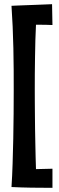

<svg xmlns="http://www.w3.org/2000/svg" viewBox="-20 -817 284 922"><path d="M231.9 85Q177.2 85 129.6 84.2Q82 83.5 35.2 81.1Q38.6 29.3 40.5 -30.3Q42.5 -89.8 43.7 -150.6Q44.9 -211.4 45.4 -270.8Q45.9 -330.1 45.9 -381.8Q45.9 -429.7 45.7 -481.4Q45.4 -533.2 44.2 -585.7Q43 -638.2 40.8 -689.7Q38.6 -741.2 35.2 -789.1Q46.9 -789.6 61.3 -790.3Q75.7 -791 91.6 -791.5Q107.4 -792 123.8 -792.7Q140.1 -793.5 155.8 -793.9Q191.9 -795.4 230 -796.9L231.9 -696.8Q215.3 -697.8 197 -698Q178.7 -698.2 152.8 -698.2Q150.9 -665.5 149.9 -625.2Q148.9 -585 148.2 -543Q147.5 -501 147.2 -460.4Q147 -419.9 147 -387.2Q147 -361.8 147.2 -330.8Q147.5 -299.8 147.7 -265.9Q147.9 -231.9 148.4 -196.5Q148.9 -161.1 149.7 -127Q150.4 -92.8 151.1 -61.5Q151.9 -30.3 152.8 -4.9L231.9 -6.8Z"/></svg>

Font: Mouse Memoirs
Style: Regular
Weight: 400
Version: Version 1.000